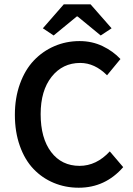

<svg xmlns="http://www.w3.org/2000/svg" viewBox="-20 -856 616 888"><path d="M344.2 12.2Q282.2 12.2 228.5 -10.3Q174.8 -32.7 134.8 -74.7Q94.7 -116.7 71.8 -181.2Q48.8 -245.6 48.8 -325.2Q48.8 -403.3 72.3 -468.3Q95.7 -533.2 136.5 -576.2Q177.2 -619.1 231.7 -642.6Q286.1 -666 348.1 -666Q405.8 -666 454.6 -642.6Q503.4 -619.1 537.1 -583L475.1 -507.8Q418 -564.9 351.1 -564.9Q269.5 -564.9 218.8 -501Q168 -437 168 -328.1Q168 -216.8 216.6 -152.8Q265.1 -88.9 348.1 -88.9Q425.8 -88.9 487.8 -155.8L549.8 -83Q466.8 12.2 344.2 12.2ZM178.2 -725.1 274.9 -835.9H398.9L496.1 -725.1L445.8 -691.9L338.9 -779.8H335L228 -691.9Z"/></svg>

Font: Toshiba Sans Medium
Style: Regular
Weight: 500
Designer: Paul D. Hunt
Foundry: Toshiba Corporation
Version: Version 2.020;PS 2.0;hotconv 1.0.86;makeotf.lib2.5.63406